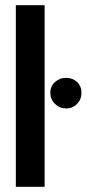

<svg xmlns="http://www.w3.org/2000/svg" viewBox="-20 -720 334 740"><path d="M235 -420Q210 -420 192 -404Q174 -388 174 -362Q174 -337 192 -319.5Q210 -302 235 -302Q260 -302 277 -319.5Q294 -337 294 -362Q294 -388 277 -404Q260 -420 235 -420ZM41 0H152V-700H41Z"/></svg>

Font: Advent Pro
Style: Regular
Weight: 400
Designer: VivaRado, Andreas Kalpakidis
Foundry: VivaRado, Andreas Kalpakidis
Version: Version 3.000